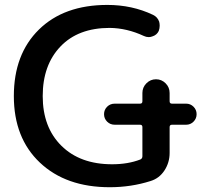

<svg xmlns="http://www.w3.org/2000/svg" viewBox="-20 -784 860 792"><path d="M453.1 -269.5Q434.6 -269.5 421.9 -282.2Q409.2 -294.9 409.2 -313Q409.2 -331.1 421.9 -343.8Q434.6 -356.4 453.1 -356.4H557.6Q567.4 -356.4 567.4 -366.2V-400.4Q567.4 -423.8 584 -440.4Q600.6 -457 623.5 -457Q646.5 -457 663.1 -440.4Q679.7 -423.8 679.7 -400.4V-366.2Q679.7 -356.4 689.5 -356.4H748Q765.6 -356.4 778.3 -343.8Q791 -331.1 791 -313Q791 -294.9 778.3 -282.2Q765.6 -269.5 748 -269.5H689.5Q679.7 -269.5 679.7 -259.8V-153.3Q679.7 -113.3 658.2 -80.6Q636.7 -47.9 600.6 -37.1Q520.5 -11.7 432.6 -11.7Q252 -11.7 144.5 -113.3Q37.1 -214.8 37.1 -387.7Q37.1 -560.5 140.6 -662.1Q244.1 -763.7 422.9 -763.7Q525.4 -763.7 611.3 -722.7Q629.9 -713.9 636.7 -694.3Q638.7 -686.5 638.7 -677.7Q638.7 -667 634.8 -656.2Q627 -639.6 608.4 -633.8Q600.6 -630.9 593.8 -630.9Q583 -630.9 573.2 -635.7Q503.9 -668 432.6 -668.9Q302.7 -668.9 229.5 -592.3Q156.2 -515.6 156.2 -387.7Q156.2 -258.8 233.4 -182.6Q310.5 -106.4 442.4 -106.4Q507.8 -106.4 558.6 -126Q567.4 -129.9 567.4 -139.6V-259.8Q567.4 -269.5 557.6 -269.5Z"/></svg>

Font: Gen Jyuu GothicX Medium
Style: Regular
Weight: 500
Designer: Ryoko NISHIZUKA (kana &amp; ideographs); Paul D. Hunt (Latin, Greek &amp; Cyrillic); Wenlong ZHANG (bopomofo); Sandoll C
Version: Version 1.058.20140828